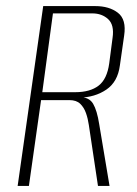

<svg xmlns="http://www.w3.org/2000/svg" viewBox="-20 -611 451 631"><path d="M38 0 122 -591H293Q339 -591 367.5 -569Q396 -547 388 -494L374 -396Q367 -342 329.5 -316.5Q292 -291 240 -290L241 -292Q273 -292 286 -270Q299 -248 306 -203L340 0H302L272 -200Q269 -221 262.5 -239.5Q256 -258 243.5 -270Q231 -282 208 -282H115L75 0ZM119 -308H227Q276 -308 304 -329.5Q332 -351 339 -403L350 -487Q356 -529 335.5 -548Q315 -567 283 -567H154Z"/></svg>

Font: Alumni Sans ExtraLight
Style: Italic
Weight: 250
Italic angle: -8°
Version: Version 1.016